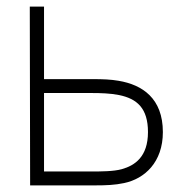

<svg xmlns="http://www.w3.org/2000/svg" viewBox="-20 -560 552 580"><path d="M71 0H269C300 0 327 -1 355 -7C417 -20 472 -70 472 -161C472 -263 410 -304 338 -316C315 -320 291 -321 259 -321H113V-540H70ZM113 -42V-279H257C284 -279 314 -278 339 -273C394 -262 427 -233 427 -161C427 -86 387 -60 348 -49C323 -42 284 -42 257 -42Z"/></svg>

Font: Hauora ExtraLight
Style: Regular
Weight: 200
Designer: Mikhail Sharanda
Foundry: WCYS & Co.
Version: Version 1.010